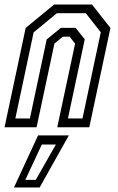

<svg xmlns="http://www.w3.org/2000/svg" viewBox="-30 -560 518 845"><path d="M-10 0 83 -437 208 -540H375L456 -437L363 0H222L300.5 -368L276.5 -398.5H246.5L209.5 -368L131 0ZM37.5 -38.5H101.5L175.5 -386.5L238 -437.5H302.5L343 -387L269 -38.5H333L413.5 -418L347.5 -502H220.5L118 -417.5ZM31.5 265 137.5 36H273L144.5 265ZM81.5 231.5H127.5L216 76H154Z"/></svg>

Font: Tourney Condensed Regular
Style: Italic
Weight: 400
Width: 3
Italic angle: -12°
Designer: Tyler Finck
Foundry: Etcetera Type Co
Version: Version 1.010; ttfautohint (v1.8.3)